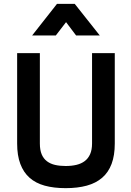

<svg xmlns="http://www.w3.org/2000/svg" viewBox="-20 -968 682 997"><path d="M187 -223Q187 -189 196.5 -166.5Q206 -144 224 -130.5Q242 -117 266.5 -111.5Q291 -106 321 -106Q352 -106 377 -112Q402 -118 420 -131.5Q438 -145 448 -167.5Q458 -190 458 -223V-692H576V-223Q576 -161 559.5 -117Q543 -73 510.5 -45Q478 -17 430.5 -4Q383 9 321 9Q259 9 212 -4Q165 -17 133.5 -45Q102 -73 85.5 -117Q69 -161 69 -223V-692H187ZM276 -948H368L498 -784H375L323 -853L270 -784H147Z"/></svg>

Font: Panefresco 800wt
Style: Regular
Weight: 800
Designer: Campivisivi
Foundry: Campivisivi & Chank Co
Version: Version 1.001